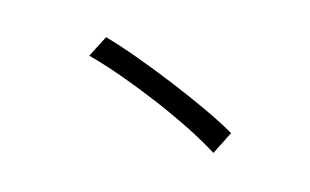

<svg xmlns="http://www.w3.org/2000/svg" viewBox="-57 -687 1114 689"><g transform="rotate(-10 500.0 -343.0)"><path d="M670 -105Q638 -155 593 -211.5Q548 -268 496 -325.5Q444 -383 391.5 -435Q339 -487 292 -526L363 -581Q406 -544 458 -492Q510 -440 563.5 -382Q617 -324 664.5 -267.5Q712 -211 745 -164Z"/></g></svg>

Font: Chocolate Classical Sans
Style: Regular
Weight: 400
Designer: 田海東、宇文滿月
Foundry: Moonlit Owen
Version: Version 1.001